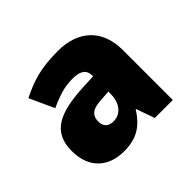

<svg xmlns="http://www.w3.org/2000/svg" viewBox="-100 -888 596 596"><g transform="rotate(-45 198.5 -590.0)"><path d="M213 -773C134 -773 94 -758 45 -734L82 -653C124 -672 150 -680 185 -680C218 -680 235 -669 235 -643V-640L192 -638C84 -633 24 -608 24 -523C24 -444 74 -407 138 -407C197 -407 228 -430 257 -475L279 -413H358V-632C358 -726 299 -773 213 -773ZM194 -570 235 -573V-562C235 -528 217 -496 181 -496C159 -496 147 -508 147 -529C147 -548 154 -567 194 -570Z"/></g></svg>

Font: Noto Sans Tamil UI Black
Style: Regular
Weight: 900
Designer: Jelle Bosma - Monotype Design Team
Foundry: Monotype Imaging Inc.
Version: Version 2.004